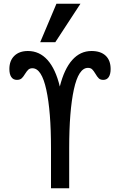

<svg xmlns="http://www.w3.org/2000/svg" viewBox="-20 -1004 640 1024"><path d="M153 -640Q139 -640 131 -632.5Q123 -625 114 -610.5Q104.5 -594.5 95.5 -586.2Q86.5 -578 70 -578Q50.5 -578 40.2 -593.2Q30 -608.5 30 -636Q30 -680.5 56.5 -706.2Q83 -732 129 -732Q190.5 -732 233.5 -684Q276.5 -636 299 -542.5Q322.5 -636 365.2 -684Q408 -732 468 -732Q517 -732 543.5 -707Q570 -682 570 -636Q570 -608.5 560 -593.2Q550 -578 531 -578Q515.5 -578 507 -586Q498.5 -594 489 -610.5Q479.5 -626.5 471.5 -634.2Q463.5 -642 449 -642Q399 -642 374 -527Q349 -412 349 -214V0H252V-214Q252 -410.5 227 -525.2Q202 -640 153 -640ZM194.5 -779 281 -984H409L275 -779Z"/></svg>

Font: JuliaMono Medium
Style: Regular
Weight: 500
Monospace: yes
Designer: cormullion
Foundry: corm
Version: Version 0.054; ttfautohint (v1.8.4)